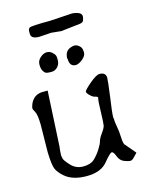

<svg xmlns="http://www.w3.org/2000/svg" viewBox="-116 -826 717 918"><g transform="rotate(-15 242.5 -367.0)"><path d="M219.7 -745.1 332 -752Q377.4 -747.6 377.4 -726.1Q377.4 -723.1 377 -720.7Q375.5 -712.4 372.6 -704.6Q369.1 -696.3 354 -694.3L259.8 -683.6L210.9 -688.5L151.4 -684.6Q110.8 -684.6 110.8 -709.5Q110.8 -712.9 110.8 -715.3Q109.4 -733.9 118.7 -739.5Q127.9 -745.1 219.7 -745.1ZM205.1 -577.6Q207.5 -572.8 207.5 -558.6Q207.5 -558.6 207.5 -553.7Q207.5 -535.2 195.1 -521.2Q182.6 -507.3 163.1 -507.3Q143.6 -507.3 136.5 -510.7Q129.4 -514.2 123.3 -525.1Q117.2 -536.1 117.2 -555.9Q117.2 -575.7 133.5 -589.8Q149.9 -604 165.5 -604Q181.2 -604 192.1 -593.8Q203.1 -583.5 205.1 -577.6ZM285.6 -508.8Q254.4 -508.8 254.4 -547.9Q254.4 -548.8 252.9 -548.3Q252.9 -586.4 282.7 -596.7Q295.4 -601.1 301.3 -601.1Q301.3 -601.1 302.7 -600.6Q309.1 -600.6 315.4 -597.7Q337.4 -585.9 337.4 -564Q337.4 -563 337.9 -563Q337.9 -562 337.9 -561.5Q337.9 -561 337.9 -560.3Q337.9 -559.6 337.9 -558.8Q337.9 -558.1 337.9 -557.4Q337.9 -556.6 337.9 -555.7Q337.9 -541 320.3 -525.9Q301.3 -509.8 285.6 -508.8ZM123 -425.8 108.4 -151.4Q105.5 -132.8 105.5 -122.1Q105.5 -122.1 105.5 -117.2Q105.5 -115.2 104.5 -112.3Q105.5 -103.5 107.4 -94.7Q109.4 -84 133.8 -57.6Q158.2 -31.2 194.3 -31.2Q230.5 -31.2 249 -48.3Q267.6 -65.4 282.7 -88.9Q297.9 -112.3 301.8 -127Q305.7 -141.6 320.8 -162.1Q335.9 -182.6 338.4 -194.8Q340.8 -207 342.3 -260.7Q343.8 -314.5 345.7 -323.2Q346.7 -327.1 347.7 -329.1Q347.7 -331.1 346.7 -334Q344.7 -336.9 334.5 -338.9Q324.2 -340.8 311 -353.5Q297.9 -366.2 297.9 -373Q297.9 -379.9 332 -409.2Q366.2 -438.5 382.8 -438.5Q413.1 -438.5 414.1 -412.1Q414.1 -396.5 403.3 -316.4Q392.6 -244.1 392.6 -221.7V-218.8L393.6 -216.8Q393.6 -197.3 398.4 -173.8Q403.3 -150.4 404.3 -117.7Q405.3 -85 414.1 -79.1L456.1 -29.3L440.4 -12.7Q430.7 -2 424.8 0Q422.9 1 418.9 1Q412.1 1 402.3 -2Q386.7 -5.9 376.5 -13.7Q366.2 -21.5 358.4 -41.5Q350.6 -61.5 342.3 -61.5Q334 -61.5 301.3 -22Q268.6 17.6 198.7 17.6Q128.9 17.6 90.8 -15.6Q68.4 -35.2 58.6 -54.7Q48.8 -74.2 46.9 -140.6L48.8 -277.3Q47.9 -327.1 39.1 -342.3Q30.3 -357.4 30.3 -362.8Q30.3 -368.2 36.1 -383.8Q54.7 -425.8 99.6 -425.8Z"/></g></svg>

Font: Drukaatie burti
Style: Light
Weight: 300
Version: Version 0.14